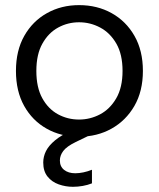

<svg xmlns="http://www.w3.org/2000/svg" viewBox="-20 -527 621 750"><path d="M288.8 7Q217.8 7 162.2 -24.4Q106.5 -55.7 74.4 -113.2Q42.3 -170.7 42.3 -250Q42.3 -329.3 74.8 -386.8Q107.3 -444.3 163.3 -475.6Q219.3 -507 288.8 -507Q360 -507 416.2 -475.6Q472.5 -444.3 505.3 -386.8Q538.2 -329.3 538.2 -250Q538.2 -170.7 505 -113.2Q471.7 -55.7 415.5 -24.4Q359.3 7 288.8 7ZM288.8 -60Q332.1 -60 370.7 -80.3Q409.4 -100.6 434.1 -143Q458.7 -185.4 458.7 -250Q458.7 -314.6 434.5 -356.6Q410.2 -398.7 371.5 -419.3Q332.8 -440 288.8 -440Q245 -440 207 -419.3Q169.1 -398.7 145.6 -356.6Q122 -314.6 122 -250Q122 -185.4 145.2 -143.4Q168.4 -101.3 206.3 -80.7Q244.2 -60 288.8 -60ZM265 202.7Q236.3 202.7 209.4 193.2Q182.6 183.7 165.7 162.7Q148.9 141.7 148.9 107.8Q148.9 84.8 159.6 63.2Q170.4 41.6 195.1 21.1Q219.8 0.6 260.5 -17.8L312.1 -41.4L333.3 0L275.7 27.8Q240.4 45 227.2 62.7Q213.9 80.3 213.9 99.8Q213.9 123.6 230.6 136.7Q247.2 149.8 274 149.8Q289 149.8 305.7 146.3Q322.5 142.8 339.2 136.1V189.2Q322.5 195.9 303.1 199.3Q283.7 202.7 265 202.7Z"/></svg>

Font: Envelope Sans Variable
Style: Regular
Weight: 500
Designer: Andreas Rasmussen / Norman Anderson
Foundry: mail.de GmbH
Version: Version 1.150